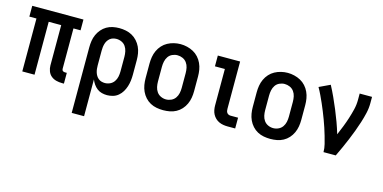

<svg xmlns="http://www.w3.org/2000/svg" viewBox="-72 -915 3019 1514"><g transform="rotate(15 1437.5 -158.0)"><path d="M425 8Q401 8 377.5 2Q354 -4 336 -19Q318 -34 309.5 -57Q301 -80 301 -103V-432H199V0H99V-432H41V-520H459V-432H401V-103Q401 -98 402.5 -93.5Q404 -89 407.5 -86Q411 -83 415.5 -81.5Q420 -80 425 -80H441V8Z M560 215V-320Q560 -347 564 -373.5Q568 -400 579 -424.5Q590 -449 607.5 -469.5Q625 -490 648 -503.5Q671 -517 697.5 -522.5Q724 -528 751 -528Q778 -528 805 -522.5Q832 -517 855.5 -504Q879 -491 897.5 -470.5Q916 -450 927.5 -425.5Q939 -401 943.5 -374Q948 -347 948 -320V-200Q948 -176 945 -151.5Q942 -127 934.5 -103.5Q927 -80 914.5 -59Q902 -38 883 -22Q864 -6 840 1Q816 8 792 8Q770 8 749 2.5Q728 -3 711 -16Q694 -29 681.5 -47Q669 -65 661 -85V215ZM751 -80Q773 -80 793 -89.5Q813 -99 825.5 -117Q838 -135 842.5 -156.5Q847 -178 847 -200V-320Q847 -342 842.5 -363.5Q838 -385 826 -403Q814 -421 793.5 -430.5Q773 -440 751 -440Q737 -440 723 -436Q709 -432 698 -423Q687 -414 679.5 -402Q672 -390 668 -376Q664 -362 662.5 -348Q661 -334 661 -320V-200Q661 -186 662.5 -172Q664 -158 668 -144.5Q672 -131 679.5 -118.5Q687 -106 698 -97Q709 -88 723 -84Q737 -80 751 -80Z M1250 8Q1223 8 1196 3Q1169 -2 1145 -15Q1121 -28 1102.5 -48.5Q1084 -69 1072.5 -94Q1061 -119 1056.5 -146Q1052 -173 1052 -200V-320Q1052 -347 1056.5 -374Q1061 -401 1072.5 -426Q1084 -451 1102.5 -471.5Q1121 -492 1145 -505Q1169 -518 1196 -524.5Q1223 -531 1250 -531Q1277 -531 1304 -524.5Q1331 -518 1355 -505Q1379 -492 1397.5 -471.5Q1416 -451 1427.5 -426Q1439 -401 1443.5 -374Q1448 -347 1448 -320V-200Q1448 -173 1443.5 -146Q1439 -119 1427.5 -94Q1416 -69 1397.5 -48.5Q1379 -28 1355 -15Q1331 -2 1304 3Q1277 8 1250 8ZM1250 -80Q1272 -80 1292.5 -89.5Q1313 -99 1325.5 -117Q1338 -135 1342.5 -156.5Q1347 -178 1347 -200V-320Q1347 -342 1342.5 -364Q1338 -386 1325 -404Q1312 -422 1291.5 -431Q1271 -440 1249 -440Q1227 -440 1206.5 -430.5Q1186 -421 1174 -403Q1162 -385 1157.5 -363.5Q1153 -342 1153 -320V-200Q1153 -178 1157.5 -156.5Q1162 -135 1174.5 -117Q1187 -99 1207.5 -89.5Q1228 -80 1250 -80Z M1775 0Q1757 0 1739 -3Q1721 -6 1704.5 -13.5Q1688 -21 1674.5 -34Q1661 -47 1652.5 -63Q1644 -79 1640.5 -97.5Q1637 -116 1637 -134V-432H1556V-520H1738V-134Q1738 -126 1739.5 -117.5Q1741 -109 1746 -102Q1751 -95 1759 -91.5Q1767 -88 1775 -88H1837V0Z M2125 8Q2098 8 2071 3Q2044 -2 2020 -15Q1996 -28 1977.5 -48.5Q1959 -69 1947.5 -94Q1936 -119 1931.5 -146Q1927 -173 1927 -200V-320Q1927 -347 1931.5 -374Q1936 -401 1947.5 -426Q1959 -451 1977.5 -471.5Q1996 -492 2020 -505Q2044 -518 2071 -524.5Q2098 -531 2125 -531Q2152 -531 2179 -524.5Q2206 -518 2230 -505Q2254 -492 2272.5 -471.5Q2291 -451 2302.5 -426Q2314 -401 2318.5 -374Q2323 -347 2323 -320V-200Q2323 -173 2318.5 -146Q2314 -119 2302.5 -94Q2291 -69 2272.5 -48.5Q2254 -28 2230 -15Q2206 -2 2179 3Q2152 8 2125 8ZM2125 -80Q2147 -80 2167.5 -89.5Q2188 -99 2200.5 -117Q2213 -135 2217.5 -156.5Q2222 -178 2222 -200V-320Q2222 -342 2217.5 -364Q2213 -386 2200 -404Q2187 -422 2166.5 -431Q2146 -440 2124 -440Q2102 -440 2081.5 -430.5Q2061 -421 2049 -403Q2037 -385 2032.5 -363.5Q2028 -342 2028 -320V-200Q2028 -178 2032.5 -156.5Q2037 -135 2049.5 -117Q2062 -99 2082.5 -89.5Q2103 -80 2125 -80Z M2558 0Q2558 -32 2550 -64Q2542 -96 2533 -127Q2524 -158 2514 -188.5Q2504 -219 2492.5 -249.5Q2481 -280 2469 -310Q2457 -340 2444 -369.5Q2431 -399 2417 -428.5Q2403 -458 2387 -486L2476 -528Q2499 -485 2519.5 -440Q2540 -395 2559 -349.5Q2578 -304 2595 -257.5Q2612 -211 2626 -164Q2642 -201 2656.5 -238Q2671 -275 2683 -312.5Q2695 -350 2704.5 -389Q2714 -428 2714 -468V-520H2815V-468Q2815 -427 2805.5 -386Q2796 -345 2783.5 -306Q2771 -267 2756.5 -228Q2742 -189 2726 -151Q2710 -113 2693 -75Q2676 -37 2658 0Z"/></g></svg>

Font: Zed Sans Semibold
Style: Regular
Weight: 600
Designer: Belleve Invis
Foundry: Belleve Invis
Version: Version 1.0.0; ttfautohint (v1.8.4)